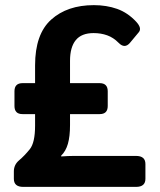

<svg xmlns="http://www.w3.org/2000/svg" viewBox="-20 -731 626 751"><path d="M70.8 0Q34.2 0 34.2 -31.7V-60.5Q34.2 -86.4 54.2 -103.5Q75.7 -121.6 96.4 -147.2Q117.2 -172.9 117.2 -239.3V-284.7H67.9Q36.6 -284.7 36.6 -316.4V-374Q36.6 -405.8 68.4 -405.8H117.2V-475.1Q117.2 -597.7 180.2 -654.3Q243.2 -710.9 347.2 -710.9Q396.5 -710.9 438 -696.3Q479.5 -681.6 512.7 -646Q536.1 -620.6 522.9 -605L488.8 -564Q467.8 -538.6 443.4 -564Q423.8 -584 399.4 -592.8Q375 -601.6 346.2 -601.6Q298.8 -601.6 276.4 -574Q253.9 -546.4 253.9 -493.2V-405.8H369.6Q401.4 -405.8 401.4 -374V-316.4Q401.4 -284.7 370.1 -284.7H253.9V-241.7Q253.9 -197.3 245.6 -168.5Q237.3 -139.6 219.2 -122.1V-119.1Q248.5 -121.1 268.1 -121.1H512.2Q548.8 -121.1 548.8 -89.4V-31.7Q548.8 0 512.2 0Z"/></svg>

Font: Istok Web
Style: Bold
Weight: 700
Designer: Andrey V. Panov
Foundry: Andrey V. Panov
Version: Version 1.0.2g